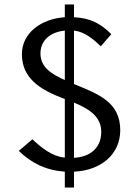

<svg xmlns="http://www.w3.org/2000/svg" viewBox="-20 -762 622 859"><path d="M64 -87C121 -32 185 0 270 6V77H311V6C432 1 518 -72 518 -179C518 -304 424 -340 311 -386V-625C360 -620 399 -585 431 -555L478 -609C430 -657 385 -681 311 -685V-742H270V-685C165 -678 78 -615 78 -520C78 -437 126 -388 194 -352C217 -340 243 -329 270 -319V-57C212 -62 163 -103 125 -139ZM161 -523C161 -581 205 -619 270 -625V-404C212 -430 161 -460 161 -523ZM311 -56V-303C376 -276 433 -242 433 -172C433 -105 389 -60 311 -56Z"/></svg>

Font: KpMath
Style: Sans
Weight: 400
Version: Version 0.64